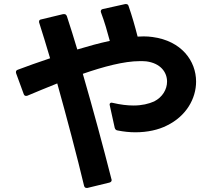

<svg xmlns="http://www.w3.org/2000/svg" viewBox="-20 -849 1040 939"><path d="M555 -211C585 -205 614 -202 642 -202C701 -202 755 -214 796 -235C891 -281 939 -367 939 -450C939 -551 868 -649 726 -668C712 -670 698 -671 683 -671L653 -670C640 -721 626 -770 609 -819C607 -826 603 -829 597 -829H592L484 -805C477 -804 473 -800 473 -794C473 -792 473 -790 474 -788C492 -740 505 -694 517 -649C465 -638 411 -623 358 -607C341 -662 325 -717 307 -770C304 -777 300 -780 294 -780H289L181 -754C174 -753 171 -749 171 -743C171 -741 171 -739 172 -737C189 -685 206 -627 225 -564C167 -545 113 -525 67 -508C61 -506 58 -502 58 -497C58 -495 58 -493 59 -490L96 -389C98 -383 102 -380 107 -380C109 -380 111 -380 114 -381C157 -399 207 -420 260 -441C304 -284 359 -76 391 59C393 67 397 70 403 70H408L515 44C522 42 526 38 526 32C526 30 526 29 525 27C484 -134 436 -312 385 -488C486 -523 587 -550 663 -550C674 -550 685 -550 695 -549C765 -540 797 -496 797 -450C797 -412 775 -374 734 -353C707 -341 674 -333 633 -333C603 -333 569 -337 531 -346C522 -349 516 -345 516 -337C516 -336 516 -335 517 -333L541 -224C543 -217 547 -212 555 -211Z"/></svg>

Font: LINE Seed JP App_OTF Bold
Style: Regular
Weight: 700
Designer: LINE & Fontrix & Fontworks
Version: Version 1.009